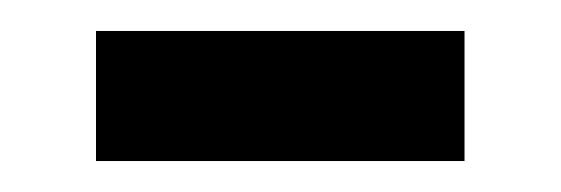

<svg xmlns="http://www.w3.org/2000/svg" viewBox="-20 -314 362 124"><path d="M42 -210H280V-294H42Z"/></svg>

Font: DAIFUKU Sans Semibold
Style: Regular
Weight: 600
Designer: Original font ‘Source Sans 3’ : Paul D. Hunt
Foundry: Daifuku
Version: Version 1.000